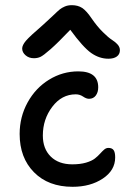

<svg xmlns="http://www.w3.org/2000/svg" viewBox="-20 -781 486 735"><path d="M109.9 -558.1Q90.8 -558.1 77.9 -569.3Q64.9 -580.6 64.9 -595.2Q64.9 -607.9 79.1 -624.8Q93.3 -641.6 146 -687Q162.1 -701.2 181.9 -720.2Q201.7 -739.3 209 -745.1Q216.3 -751 228 -756.1Q239.7 -761.2 254.9 -761.2Q278.3 -761.2 294.7 -750.5Q311 -739.7 331.1 -710Q351.6 -680.2 373.5 -658.4Q395.5 -636.7 408.7 -628.4Q421.9 -620.1 430.4 -610.4Q439 -600.6 439 -588.9Q439 -573.2 427.2 -564.7Q415.5 -556.2 395 -556.2Q360.4 -556.2 329.1 -578.1Q297.9 -600.1 249 -667Q202.1 -617.7 173.8 -592.8Q145.5 -567.9 134.3 -563Q123 -558.1 109.9 -558.1ZM257.8 -65.9Q165 -65.9 110.1 -121.6Q55.2 -177.2 55.2 -268.1Q55.2 -333.5 85.7 -388.9Q116.2 -444.3 168 -476.1Q219.7 -507.8 279.8 -507.8Q356 -507.8 356 -446.8Q356 -427.7 346.7 -415.3Q337.4 -402.8 320.8 -402.8Q310.5 -402.8 297.9 -411.4Q285.2 -419.9 270 -419.9Q216.3 -419.9 180.2 -372.3Q144 -324.7 144 -262.2Q144 -211.4 174.3 -181.6Q204.6 -151.9 256.8 -151.9Q287.1 -151.9 309.3 -158.4Q331.5 -165 343.3 -174.3Q355 -183.6 363 -192.6Q371.1 -201.7 378.7 -208.3Q386.2 -214.8 395 -214.8Q408.7 -214.8 414.8 -206.5Q420.9 -198.2 420.9 -178.2Q420.9 -128.9 373.5 -97.4Q326.2 -65.9 257.8 -65.9Z"/></svg>

Font: Shantell Sans Irregular Bouncy
Style: Regular
Weight: 400
Designer: Stephen Nixon, Anya Danilova, Shantell Martin
Foundry: Arrow Type
Version: Version 1.006;[9816181b4]